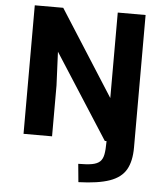

<svg xmlns="http://www.w3.org/2000/svg" viewBox="-62 -765 909 1058"><g transform="rotate(5 393.0 -236.0)"><path d="M411.4 238.9 401.8 138.4Q449.5 138.4 478.1 133.1Q506.7 127.7 521.4 113.9Q536.1 100.1 541.1 74.1Q546.1 48 546.1 6.8V-505.4H700.1V22.1Q700.1 97.8 673.6 144.3Q647.1 190.8 584 213.1Q520.9 235.4 411.4 238.9ZM87.1 0V-710.9H244.5L553.5 -226.5L546.1 -415.5V-710.9H700.1V0H536.7L236.6 -467.3L244.9 -281.3V0Z"/></g></svg>

Font: Comme
Style: Regular
Weight: 400
Designer: Vernon Adams
Foundry: Vernon Adams
Version: Version 1.000;gftools[0.9.27]